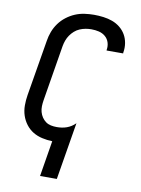

<svg xmlns="http://www.w3.org/2000/svg" viewBox="-102 -811 804 1094"><g transform="rotate(10 300.0 -264.0)"><path d="M208 215 242 8Q212 7 183 0.5Q154 -6 130 -20.5Q106 -35 88.5 -58Q71 -81 62 -108.5Q53 -136 53 -166.5Q53 -197 58 -227L112 -550Q116 -577 126 -603.5Q136 -630 153 -653.5Q170 -677 193.5 -695Q217 -713 243 -724Q269 -735 297 -739Q325 -743 352 -743Q379 -743 406.5 -739.5Q434 -736 458.5 -727Q483 -718 503 -702Q523 -686 536 -664Q549 -642 553.5 -615Q558 -588 553 -560V-555H457V-558Q461 -581 454.5 -601.5Q448 -622 432 -635.5Q416 -649 395 -654Q374 -659 351 -659Q335 -659 318 -656Q301 -653 284.5 -646Q268 -639 254.5 -627Q241 -615 231 -600.5Q221 -586 215 -569.5Q209 -553 206 -536L153 -214Q150 -196 149.5 -178.5Q149 -161 153.5 -145Q158 -129 167 -115.5Q176 -102 189 -92.5Q202 -83 218.5 -79.5Q235 -76 253 -76Q267 -76 281.5 -78Q296 -80 310 -85Q324 -90 336.5 -98Q349 -106 360 -117L305 215Z"/></g></svg>

Font: Iosevka Custom Medium Oblique
Style: Regular
Weight: 500
Italic angle: -9°
Designer: Belleve Invis
Foundry: Belleve Invis
Version: Version 27.0.1